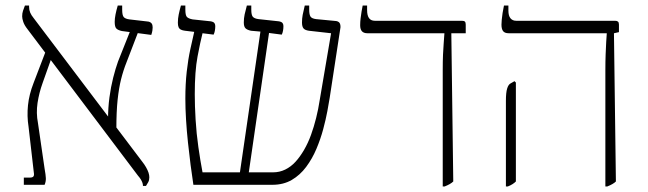

<svg xmlns="http://www.w3.org/2000/svg" viewBox="-20 -667 2338 693"><path d="M496 4Q496 -2 494 -7.5Q492 -13 488.5 -19Q485 -25 478 -33L79 -562Q68 -576 64 -588Q60 -600 60 -608Q60 -619 63 -628Q66 -637 70 -647H85V-642Q85 -631 89 -621.5Q93 -612 102 -601L493 -84Q501 -74 507 -63.5Q513 -53 516 -44Q519 -35 519 -27Q519 -17 515 -9.5Q511 -2 507 4ZM66 0V-26H88Q97 -26 100.5 -30Q104 -34 102 -45L83 -210Q77 -248 81 -287Q85 -326 101 -367L145 -482L172 -475L134 -368Q121 -332 115.5 -295.5Q110 -259 117 -223L141 -58Q145 -36 145.5 -24Q146 -12 141 0ZM400 -201 370 -237Q370 -278 375 -315.5Q380 -353 388.5 -386.5Q397 -420 406 -445L453 -563L482 -560L437 -443Q425 -413 417 -381Q409 -349 404.5 -306.5Q400 -264 400 -201ZM526 -541 420 -555Q406 -558 400 -564Q394 -570 394 -588Q394 -600 397 -615Q400 -630 405 -647H421V-632Q421 -612 426.5 -605.5Q432 -599 447 -597L516 -589Q524 -587 527.5 -582Q531 -577 531 -568Q531 -563 530 -556.5Q529 -550 526 -541Z M678 0Q673 -32 668 -71Q663 -110 658.5 -152Q654 -194 651.5 -235Q649 -276 649 -311Q649 -364 654 -408.5Q659 -453 667 -489.5Q675 -526 681 -552L648 -556Q639 -557 633 -560Q627 -563 624.5 -569Q622 -575 622 -585Q622 -600 625 -614.5Q628 -629 633 -647H649V-632Q649 -612 654.5 -606Q660 -600 675 -597L741 -590Q751 -588 754 -583.5Q757 -579 757 -573Q757 -564 755.5 -556Q754 -548 751 -542L711 -547Q703 -516 693 -463Q683 -410 683 -327Q683 -285 686 -235Q689 -185 696 -136Q703 -87 711 -45H846L920 -553L886 -556Q872 -559 866 -565Q860 -571 860 -586Q860 -601 863 -615Q866 -629 871 -647H887V-632Q887 -613 892.5 -606.5Q898 -600 913 -598L987 -590Q997 -588 1000 -583.5Q1003 -579 1003 -573Q1003 -564 1001.5 -556Q1000 -548 997 -542L951 -548L878 -45H966Q989 -45 1009.5 -55Q1030 -65 1046.5 -83Q1063 -101 1077.5 -126Q1092 -151 1102.5 -180Q1113 -209 1121 -241Q1129 -273 1134 -306L1175 -547L1095 -556Q1081 -558 1075.5 -564.5Q1070 -571 1070 -586Q1070 -600 1072.5 -613.5Q1075 -627 1080 -647H1096V-632Q1096 -615 1100.5 -607.5Q1105 -600 1121 -598L1194 -591Q1199 -590 1202.5 -587.5Q1206 -585 1207.5 -580.5Q1209 -576 1209 -569L1170 -314Q1167 -295 1161.5 -265.5Q1156 -236 1146.5 -200.5Q1137 -165 1122 -129.5Q1107 -94 1085 -64.5Q1063 -35 1033 -17.5Q1003 0 963 0Z M1578 6V-414Q1578 -447 1579 -470Q1580 -493 1581.5 -511.5Q1583 -530 1584 -546V-547H1306Q1293 -547 1286.5 -554Q1280 -561 1280 -576Q1280 -588 1281.5 -600.5Q1283 -613 1285 -625Q1287 -637 1289 -647H1305V-631Q1305 -611 1312 -601.5Q1319 -592 1333 -592H1647Q1655 -592 1658 -589Q1661 -586 1661 -578V-547H1609L1616 -12Q1611 -7 1603 -2.5Q1595 2 1585 6Z M2165 6V-413Q2165 -446 2166 -471.5Q2167 -497 2168 -515Q2169 -533 2170 -545V-547H1816Q1802 -547 1796 -554.5Q1790 -562 1790 -578Q1790 -585 1791 -596Q1792 -607 1794 -620Q1796 -633 1799 -647H1815V-629Q1815 -610 1822.5 -601Q1830 -592 1843 -592H2200Q2207 -592 2210.5 -589Q2214 -586 2214 -578V-551L2196 -547L2203 -12Q2198 -7 2190 -2.5Q2182 2 2172 6ZM1806 6V-303Q1806 -333 1810.5 -347.5Q1815 -362 1823 -366L1837 -374L1842 -369V-12Q1837 -7 1830 -2.5Q1823 2 1813 6Z"/></svg>

Font: Noto Serif Hebrew ExtraLight
Style: Regular
Weight: 250
Version: Version 2.003